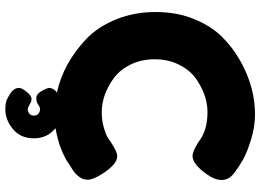

<svg xmlns="http://www.w3.org/2000/svg" viewBox="-148 -634 975 719"><g transform="rotate(90 339.5 -274.5)"><path d="M309 27Q312 9 327 0Q217 -24 126 -110Q80 -154 52.5 -222Q25 -290 25 -369.5Q25 -449 51 -513Q77 -577 117.5 -618Q158 -659 210 -688Q307 -742 408 -742Q455 -742 503 -727Q551 -712 576 -698L601 -683Q618 -671 628 -664Q654 -644 654 -617.5Q654 -591 633 -562Q595 -508 564 -508Q547 -508 512 -530Q470 -564 400 -564Q335 -564 272 -519Q242 -497 222 -457Q202 -417 202 -366.5Q202 -316 222 -275.5Q242 -235 274 -212Q336 -168 400 -168Q431 -168 458.5 -176Q486 -184 498 -192L510 -201L517 -205Q549 -226 565 -226Q595 -226 631 -170Q653 -135 653 -117Q653 -99 644 -86Q635 -73 626.5 -66.5Q618 -60 600 -49Q544 -9 460 5Q498 36 498 86Q498 136 463.5 164.5Q429 193 390 193Q364 193 350 186Q312 167 310 148L309 143Q309 131 324 113Q339 95 349.5 95Q360 95 367 99.5Q374 104 378 105Q382 109 390 109Q398 109 405.5 103Q413 97 413 86Q413 75 405.5 69Q398 63 389.5 63Q381 63 372 70Q363 77 347.5 77Q332 77 320.5 56.5Q309 36 309 27Z"/></g></svg>

Font: Fredoka One
Style: Regular
Weight: 400
Version: Version 1.001;April 7, 2020;FontCreator 12.0.0.2522 64-bit